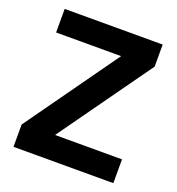

<svg xmlns="http://www.w3.org/2000/svg" viewBox="-119 -736 770 834"><g transform="rotate(20 266.0 -319.5)"><path d="M187 -110H496.5V0H35V-103L339.5 -530H39V-639H492V-537Z"/></g></svg>

Font: Anek Kannada Medium SemiBold
Style: Regular
Weight: 600
Version: Version 1.003